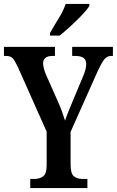

<svg xmlns="http://www.w3.org/2000/svg" viewBox="-21 -951 591 971"><path d="M132 0V-46H152Q179 -46 197 -59Q215 -72 215 -116V-285L68 -615Q54 -644 43.5 -656Q33 -668 10 -668H-1V-714H257V-668H243Q219 -668 208 -657.5Q197 -647 197 -631Q197 -620 201 -604.5Q205 -589 210 -577L270 -442Q283 -413 292 -388.5Q301 -364 308 -341Q315 -363 326.5 -390.5Q338 -418 351 -450L398 -562Q407 -582 411 -599Q415 -616 415 -626Q415 -649 401 -658.5Q387 -668 361 -668H344V-714H550V-668H541Q521 -668 507.5 -652Q494 -636 473 -591L336 -284V-119Q336 -72 353.5 -59Q371 -46 395 -46H421V0ZM232 -784Q252 -820 276 -858.5Q300 -897 311 -931H431V-921Q421 -904 395 -876.5Q369 -849 338 -820.5Q307 -792 281 -771H232Z"/></svg>

Font: Noto Serif ExtraCondensed SemiBold
Style: Regular
Weight: 600
Width: 2
Designer: Monotype Design Team
Foundry: Monotype Imaging Inc.
Version: Version 2.015; ttfautohint (v1.8.4.7-5d5b)